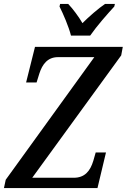

<svg xmlns="http://www.w3.org/2000/svg" viewBox="-28 -951 641 971"><path d="M331 -771H428C462 -820 515 -880 550 -918L553 -931H503C469 -908 422 -867 389 -834C370 -867 340 -907 317 -931H276L273 -918C292 -880 319 -818 331 -771ZM-8 0H465L508 -180H456L444 -138C428 -85 400 -52 345 -52H135L585 -671L593 -714H149L104 -534H157L171 -579C186 -626 213 -662 265 -662H449L1 -42Z"/></svg>

Font: Noto Serif Condensed Medium
Style: Italic
Weight: 500
Width: 3
Italic angle: -12°
Designer: Monotype Design Team
Foundry: Monotype Imaging Inc.
Version: Version 2.013